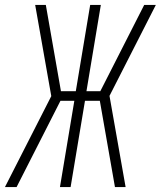

<svg xmlns="http://www.w3.org/2000/svg" viewBox="-20 -755 649 775"><path d="M0 0 187 -367 122 -735H165L226 -387H286L344 -735H387L329 -387H385L562 -735H609L422 -368L487 0H444L383 -348H323L265 0H222L280 -348H224L47 0Z"/></svg>

Font: Iosevka SS04 XLt Ex
Style: Italic
Weight: 200
Width: 7
Italic angle: -9°
Monospace: yes
Designer: Belleve Invis
Foundry: Belleve Invis
Version: Version 19.0.0; ttfautohint (v1.8.4)